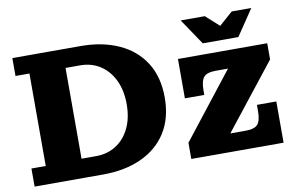

<svg xmlns="http://www.w3.org/2000/svg" viewBox="-75 -864 1566 1004"><g transform="rotate(-10 708.0 -361.5)"><path d="M300 0V-101H378Q437 -101 483.5 -130.5Q530 -160 556 -214Q582 -268 582 -341Q582 -415 555.5 -469.5Q529 -524 483 -553.5Q437 -583 378 -583H300V-682H397Q513 -682 600.5 -642Q688 -602 736 -526Q784 -450 784 -341Q784 -232 736 -156Q688 -80 600.5 -40Q513 0 397 0ZM33 0V-96H109V-587H35V-682H300V0ZM865 -86 1136 -432 1361 -441 1089 -96ZM865 0V-86L1089 -96H1355V0ZM887 -318V-432H1071Q1024 -432 1007 -412Q990 -392 990 -341V-318ZM1170 -96Q1218 -96 1235 -116Q1252 -136 1252 -187V-219H1355V-96ZM887 -432V-527H1361V-441L1136 -432ZM1029 -585 936 -723H1064L1173 -625H1096L1207 -723H1311L1218 -585Z"/></g></svg>

Font: Montagu Slab 24pt
Style: Bold
Weight: 700
Designer: Florian Karsten
Foundry: Florian Karsten
Version: Version 1.000